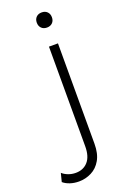

<svg xmlns="http://www.w3.org/2000/svg" viewBox="-259 -734 657 1002"><g transform="rotate(-20 69.5 -233.0)"><path d="M114 -597Q95 -597 83.5 -608.5Q72 -620 72 -639Q72 -658 83.5 -669.5Q95 -681 114 -681Q133 -681 144.5 -669.5Q156 -658 156 -639Q156 -620 144.5 -608.5Q133 -597 114 -597ZM139 -500V57Q139 112 119 147Q99 182 66 198.5Q33 215 -3 215Q-30 215 -52.5 207.5Q-75 200 -90 187L-78 140Q-65 152 -45.5 159.5Q-26 167 -4 167Q38 167 63.5 138.5Q89 110 89 53V-500Z"/></g></svg>

Font: Work Sans Light
Style: Regular
Weight: 300
Designer: Wei Huang
Foundry: Wei Huang
Version: Version 2.012; ttfautohint (v1.8.3)